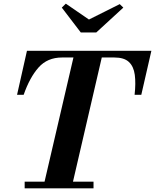

<svg xmlns="http://www.w3.org/2000/svg" viewBox="-20 -1027 846 1047"><path d="M465 -920.5 633 -1004.5 652.5 -985.5 505 -850H420.5L317 -985.5L339 -1007ZM114.5 -36.5H223L380.5 -713.5H318.5Q238.5 -713.5 190.2 -659Q142 -604.5 109 -510H73L127 -750H805.5L750.5 -510H714Q721 -573.5 715 -619Q709 -664.5 683 -689Q657 -713.5 603.5 -713.5H535L378 -36.5H490V0H114.5Z"/></svg>

Font: Bodoni* 06pt
Style: Bold Italic
Weight: 700
Italic angle: -13°
Version: Version 2.3